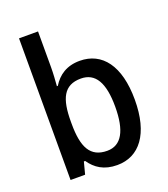

<svg xmlns="http://www.w3.org/2000/svg" viewBox="-140 -859 846 968"><g transform="rotate(-20 283.0 -375.0)"><path d="M177 -568V-760H75V0H153L170 -65H177C208 -20 252 10 323 10C442 10 518 -87 518 -270C518 -453 443 -549 323 -549C253 -549 207 -517 177 -468H172C174 -496 177 -532 177 -568ZM298 -463C376 -463 413 -399 413 -271C413 -142 376 -75 300 -75C209 -75 177 -139 177 -264V-277C177 -398 206 -463 298 -463Z"/></g></svg>

Font: Noto Sans Khmer SemiCondensed Medium
Style: Regular
Weight: 500
Width: 4
Designer: Danh Hong and the Monotype Design Team
Foundry: Monotype Imaging Inc.
Version: Version 2.004